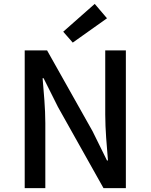

<svg xmlns="http://www.w3.org/2000/svg" viewBox="-20 -967 774 987"><path d="M305 -804 354 -748 530 -873 467 -947ZM107 -708V0H213V-334C213 -411 205 -492 199 -565H204L278 -417L512 0H627V-708H521V-378C521 -301 529 -215 535 -142H530L456 -292L222 -708Z"/></svg>

Font: Spoqa Han Sans Neo Medium
Style: Regular
Weight: 500
Designer: [Spoqa Han Sans Neo] Dong-huui Kim ___ Younghwa Kang ___ Yujin Lee ___ [Noto Sans] Ryoko NISHIZUKA ____ (kana & ideograp
Foundry: Spoqa (http://www.spoqa-han-sans.com)
Version: Version 1.100;hotconv 1.0.109;makeotfexe 2.5.65596